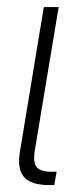

<svg xmlns="http://www.w3.org/2000/svg" viewBox="-20 -536 234 556"><path d="M123 0Q70.3 0 49.8 -23.2Q29.3 -46.4 37.6 -96.2L106.9 -515.6H149.9L80.6 -99.1Q75.2 -65.4 86.2 -52Q97.2 -38.6 130.9 -38.6H144L137.2 0Z"/></svg>

Font: Inter Display ExtraLight
Style: Italic
Weight: 200
Italic angle: -9.39999°
Designer: Rasmus Andersson
Foundry: rsms
Version: Version 4.000;git-a52131595